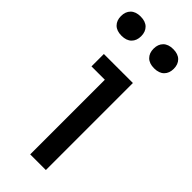

<svg xmlns="http://www.w3.org/2000/svg" viewBox="-276 -797 833 833"><g transform="rotate(45 140.0 -381.0)"><path d="M118 -458H36V-534H214V0H118ZM-28 -703Q-28 -730 -12 -746Q4 -762 34 -762Q64 -762 80 -746Q96 -730 96 -703Q96 -676 80 -660Q64 -644 34 -644Q4 -644 -12 -660Q-28 -676 -28 -703ZM172 -703Q172 -730 188 -746Q204 -762 234 -762Q264 -762 280 -746Q296 -730 296 -703Q296 -676 280 -660Q264 -644 234 -644Q204 -644 188 -660Q172 -676 172 -703Z"/></g></svg>

Font: Sora-SIA
Style: Regular
Weight: 400
Designer: Jonathan Barnbrook, Julián Moncada
Foundry: Barnbrook Fonts
Version: Version 2.000